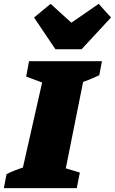

<svg xmlns="http://www.w3.org/2000/svg" viewBox="-63 -978 597 998"><path d="M-43 0 -29 -73Q-9 -83 12.5 -91.5Q34 -100 56 -107L156 -549L73 -580L88 -660H467L453 -587Q414 -568 369 -552L279 -103L352 -81L336 0ZM225 -722 114 -887 200 -958 308 -860 450 -958 514 -887 361 -722Z"/></svg>

Font: Piazzolla SC Black
Style: Italic
Weight: 900
Italic angle: -11.3°
Designer: Juan Pablo del Peral
Foundry: Huerta Tipografica
Version: Version 1.330